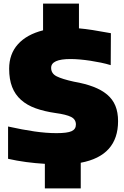

<svg xmlns="http://www.w3.org/2000/svg" viewBox="-20 -905 693 1070"><path d="M230 8Q178 5 125.5 -2Q73 -9 25 -20V-200Q106 -182 172 -172.5Q238 -163 295 -163Q355 -163 379 -174Q403 -185 403 -211Q403 -240 376 -253.5Q349 -267 290 -275Q227 -284 178.5 -301.5Q130 -319 97 -348.5Q64 -378 47.5 -420.5Q31 -463 31 -522Q31 -604 80 -658.5Q129 -713 220 -736V-885H420V-747Q455 -744 496.5 -737.5Q538 -731 598 -720L597 -542Q571 -550 542 -556Q513 -562 483.5 -566.5Q454 -571 425.5 -573.5Q397 -576 373 -576Q265 -576 265 -527Q265 -495 296 -479.5Q327 -464 391 -450Q454 -439 500 -421.5Q546 -404 577 -378Q608 -352 623 -315.5Q638 -279 638 -230Q638 -37 430 2V145H230Z"/></svg>

Font: Plata Sans Black
Style: Regular
Weight: 900
Designer: Pablo Impallari, Andres Torresi, & Cristiano Sobral
Foundry: Pablo Impallari, Andres Torresi, & Cristiano Sobral
Version: Version 1.00;December 28, 2019;FontCreator 12.0.0.2547 64-bi